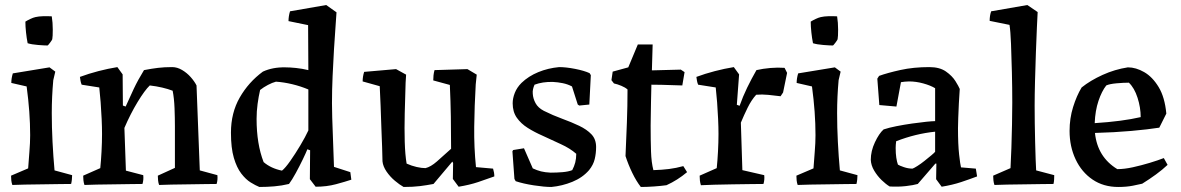

<svg xmlns="http://www.w3.org/2000/svg" viewBox="-20 -732 4700 764"><path d="M29 4Q26 -5 25 -14Q24 -23 24 -33L92 -62Q94 -92 97 -128Q100 -164 100 -194Q100 -240 96.5 -288Q93 -336 86 -388L25 -402Q25 -420 31 -440L177 -464L200 -447L192 -413Q189 -380 187.5 -347.5Q186 -315 186 -282Q186 -226 189 -167.5Q192 -109 197 -54L267 -35Q267 -27 266 -17.5Q265 -8 263 0Q247 0 215.5 0.5Q184 1 148 1.5Q112 2 79.5 2.5Q47 3 29 4ZM90 -560Q86 -580 83.5 -603.5Q81 -627 81 -646Q89 -651 100.5 -656.5Q112 -662 121 -664Q134 -667 151.5 -667.5Q169 -668 186 -667Q190 -642 190 -614Q190 -586 188 -576Q188 -574 179.5 -562.5Q171 -551 169 -551Q157 -551 131.5 -553Q106 -555 90 -560Z M316 4Q313 -5 312 -14.5Q311 -24 311 -33L379 -63Q382 -92 384 -129Q386 -166 386 -199Q386 -225 384.5 -258.5Q383 -292 380.5 -325Q378 -358 375 -384L305 -395Q302 -402 300.5 -410Q299 -418 298 -426Q333 -439 371.5 -449Q410 -459 447 -465L468 -436L469 -312L480 -308Q495 -342 512 -378Q529 -414 553 -453Q584 -459 609 -462Q634 -465 665 -465Q685 -465 704.5 -453.5Q724 -442 739 -425Q754 -408 762 -392Q765 -307 768.5 -222.5Q772 -138 775 -54L845 -35Q847 -17 842 0Q826 0 796 0.5Q766 1 730 1.5Q694 2 662.5 2.5Q631 3 613 4Q610 -5 609 -14.5Q608 -24 608 -33L676 -64V-229Q676 -262 674.5 -301.5Q673 -341 667 -371Q649 -378 625.5 -383.5Q602 -389 576 -392Q556 -373 527.5 -326Q499 -279 475 -223L481 -53L550 -35Q552 -17 547 0Q532 0 501 0.5Q470 1 433.5 1.5Q397 2 365 2.5Q333 3 316 4Z M1012 12Q997 6 977.5 -6Q958 -18 940 -41.5Q922 -65 910.5 -104Q899 -143 899 -204Q899 -283 934 -344Q969 -405 1026 -447Q1065 -465 1115 -464Q1134 -464 1158 -461.5Q1182 -459 1207 -453L1206 -632L1128 -648Q1128 -667 1134 -687L1278 -712L1319 -683Q1318 -663 1315 -624.5Q1312 -586 1309 -535.5Q1306 -485 1303.5 -429.5Q1301 -374 1301 -321Q1301 -297 1302 -263.5Q1303 -230 1304.5 -193Q1306 -156 1307 -123Q1308 -90 1309 -68L1374 -47L1378 -17Q1354 -9 1317 1Q1280 11 1236 11L1213 -19L1214 -134L1203 -138Q1198 -125 1185 -98Q1172 -71 1157 -43.5Q1142 -16 1130 0Q1101 7 1071.5 9.5Q1042 12 1012 12ZM1102 -53Q1115 -63 1135 -91.5Q1155 -120 1175 -153.5Q1195 -187 1207 -213V-376Q1176 -389 1142.5 -397Q1109 -405 1078 -407Q1063 -403 1046 -394Q1029 -385 1015 -374Q1009 -348 1005 -318.5Q1001 -289 1001 -259Q1001 -159 1029 -87Q1058 -62 1102 -53Z M1586 12Q1570 3 1551 -13Q1532 -29 1518 -49.5Q1504 -70 1502 -90Q1502 -111 1500.5 -147Q1499 -183 1497.5 -225.5Q1496 -268 1494.5 -311Q1493 -354 1491 -389L1423 -408Q1423 -427 1429 -446L1556 -457L1596 -435L1594 -403Q1592 -342 1590.5 -281Q1589 -220 1590.5 -168Q1592 -116 1598 -81Q1618 -72 1638 -67.5Q1658 -63 1673 -63Q1694 -68 1718.5 -89.5Q1743 -111 1775 -140Q1775 -205 1774 -267Q1773 -329 1770 -394L1704 -412Q1704 -422 1705 -432Q1706 -442 1709 -453L1840 -457L1877 -435L1873 -396Q1868 -310 1867 -227.5Q1866 -145 1874 -67L1942 -61Q1947 -45 1947 -30Q1917 -19 1882.5 -7.5Q1848 4 1805 11L1782 -20L1783 -83L1780 -89Q1761 -66 1742.5 -44.5Q1724 -23 1705 0Q1679 5 1651.5 8.5Q1624 12 1586 12Z M2174 12Q2146 12 2104 5.5Q2062 -1 2032 -11L2027 -20L2019 -130L2022 -135L2065 -142L2100 -62Q2117 -54 2133 -50Q2149 -46 2171 -45Q2196 -45 2219 -47Q2242 -49 2257 -55Q2265 -70 2269 -85.5Q2273 -101 2273 -120Q2248 -142 2211.5 -158.5Q2175 -175 2139 -192Q2107 -206 2080 -223Q2053 -240 2036.5 -263.5Q2020 -287 2020 -321Q2020 -341 2028.5 -362.5Q2037 -384 2055 -402Q2083 -429 2122 -445Q2161 -461 2205 -465Q2232 -465 2268 -458Q2304 -451 2326 -441L2331 -433L2325 -316L2285 -312L2279 -316L2256 -388Q2239 -397 2219.5 -401Q2200 -405 2180 -406Q2139 -407 2107 -395Q2103 -386 2101 -377Q2099 -368 2100 -359Q2101 -340 2111 -321.5Q2121 -303 2144 -291Q2180 -273 2217 -259.5Q2254 -246 2284.5 -231.5Q2315 -217 2333.5 -197.5Q2352 -178 2352 -147Q2352 -122 2346.5 -99Q2341 -76 2324 -55Q2298 -25 2257.5 -8.5Q2217 8 2174 12Z M2530 12Q2512 -11 2496 -44Q2480 -77 2469 -111Q2472 -178 2474.5 -244Q2477 -310 2477 -376Q2468 -384 2452.5 -390.5Q2437 -397 2423 -400L2413 -413L2418 -447L2480 -464L2518 -555H2577L2574 -452L2689 -455L2704 -445L2695 -392Q2685 -392 2661.5 -393Q2638 -394 2613 -394.5Q2588 -395 2572 -395Q2571 -363 2570.5 -328.5Q2570 -294 2569.5 -267Q2569 -240 2569 -232Q2569 -173 2570.5 -129Q2572 -85 2580 -55Q2614 -56 2642 -59.5Q2670 -63 2699 -71L2714 -47Q2676 -15 2632 5Q2610 8 2582 10Q2554 12 2530 12Z M2769 5Q2766 -5 2765 -14Q2764 -23 2764 -33L2832 -63Q2835 -92 2837 -129Q2839 -166 2839 -199Q2839 -225 2837.5 -258.5Q2836 -292 2833.5 -325Q2831 -358 2828 -384L2758 -395Q2755 -402 2753.5 -410Q2752 -418 2751 -426Q2786 -439 2824.5 -449Q2863 -459 2900 -465L2921 -436L2912 -315L2923 -311Q2936 -348 2953 -383Q2970 -418 2990 -453Q3016 -459 3045.5 -461.5Q3075 -464 3102 -462L3112 -442L3096 -364L3086 -349Q3063 -352 3037.5 -354.5Q3012 -357 2989 -355Q2970 -334 2955 -303.5Q2940 -273 2928 -244L2934 -55L3021 -35Q3023 -17 3018 0Q3001 0 2967.5 0.5Q2934 1 2895.5 1.5Q2857 2 2822.5 3Q2788 4 2769 5Z M3154 4Q3151 -5 3150 -14Q3149 -23 3149 -33L3217 -62Q3219 -92 3222 -128Q3225 -164 3225 -194Q3225 -240 3221.5 -288Q3218 -336 3211 -388L3150 -402Q3150 -420 3156 -440L3302 -464L3325 -447L3317 -413Q3314 -380 3312.5 -347.5Q3311 -315 3311 -282Q3311 -226 3314 -167.5Q3317 -109 3322 -54L3392 -35Q3392 -27 3391 -17.5Q3390 -8 3388 0Q3372 0 3340.5 0.5Q3309 1 3273 1.5Q3237 2 3204.5 2.5Q3172 3 3154 4ZM3215 -560Q3211 -580 3208.5 -603.5Q3206 -627 3206 -646Q3214 -651 3225.5 -656.5Q3237 -662 3246 -664Q3259 -667 3276.5 -667.5Q3294 -668 3311 -667Q3315 -642 3315 -614Q3315 -586 3313 -576Q3313 -574 3304.5 -562.5Q3296 -551 3294 -551Q3282 -551 3256.5 -553Q3231 -555 3215 -560Z M3632 0Q3615 5 3584.5 8.5Q3554 12 3520 10Q3505 1 3488 -15.5Q3471 -32 3458.5 -53Q3446 -74 3445 -96Q3445 -131 3461.5 -166Q3478 -201 3496 -217Q3517 -224 3547.5 -230Q3578 -236 3609.5 -240.5Q3641 -245 3666 -247.5Q3691 -250 3701 -250V-381Q3683 -392 3654 -400Q3625 -408 3597 -408Q3588 -408 3580 -407Q3572 -406 3565 -405L3547 -308L3479 -314L3471 -419L3478 -430Q3511 -442 3563 -453.5Q3615 -465 3678 -465Q3719 -465 3744 -447.5Q3769 -430 3782 -409Q3795 -388 3799 -378Q3797 -352 3795.5 -321Q3794 -290 3793 -263Q3792 -236 3792 -222Q3792 -157 3796.5 -117Q3801 -77 3804 -66L3863 -61L3868 -30Q3839 -19 3804.5 -7.5Q3770 4 3727 11L3705 -19L3706 -81H3702Q3685 -62 3667 -40.5Q3649 -19 3632 0ZM3553 -77Q3559 -73 3576.5 -67Q3594 -61 3611 -61Q3617 -63 3630.5 -71.5Q3644 -80 3659 -92Q3674 -104 3686 -114Q3698 -124 3701 -128V-208Q3623 -200 3546 -170Q3545 -163 3544.5 -156Q3544 -149 3544 -143Q3544 -121 3546.5 -104.5Q3549 -88 3553 -77Z M3937 4Q3934 -5 3933 -14.5Q3932 -24 3932 -33L4001 -63Q4003 -98 4004.5 -144Q4006 -190 4007 -237.5Q4008 -285 4008 -324Q4008 -382 4006.5 -444Q4005 -506 4003 -557Q4001 -608 3997 -633L3918 -649Q3918 -670 3924 -687L4068 -712L4109 -684Q4108 -667 4106 -623Q4104 -579 4102 -522.5Q4100 -466 4098.5 -409.5Q4097 -353 4097 -311Q4097 -280 4097.5 -242Q4098 -204 4099 -166Q4100 -128 4101 -98Q4102 -68 4103 -54L4175 -35Q4175 -27 4174.5 -17.5Q4174 -8 4172 0Q4155 0 4124 0.5Q4093 1 4056.5 1.5Q4020 2 3987.5 2.5Q3955 3 3937 4Z M4430 12Q4371 12 4327.5 -17.5Q4284 -47 4260 -98Q4236 -149 4236 -211Q4236 -261 4250 -306Q4264 -351 4284 -384Q4319 -412 4367.5 -434Q4416 -456 4468 -464Q4500 -464 4533 -445Q4566 -426 4590.5 -385.5Q4615 -345 4621 -280L4593 -224Q4549 -217 4481.5 -211Q4414 -205 4337 -203Q4347 -107 4426 -59Q4454 -59 4488 -66.5Q4522 -74 4555 -84Q4588 -94 4611 -103L4626 -76Q4606 -57 4580 -38Q4554 -19 4525 -1Q4513 2 4487.5 7Q4462 12 4430 12ZM4336 -242Q4446 -249 4519 -266Q4519 -304 4506.5 -343Q4494 -382 4472 -403Q4451 -403 4423 -400.5Q4395 -398 4382 -392Q4364 -369 4351 -330.5Q4338 -292 4336 -242Z"/></svg>

Font: Labrada Medium
Style: Regular
Weight: 500
Designer: Mercedes Jáuregui
Foundry: Omnibus-Type Team
Version: Version 1.000; ttfautohint (v1.8.4.7-5d5b)